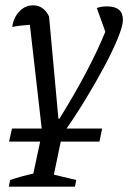

<svg xmlns="http://www.w3.org/2000/svg" viewBox="-20 -507 481 720"><path d="M13 193 18 168Q59 154 105 144L138 -11L92 -414Q57 -412 26 -406Q30 -440 52 -463.5Q74 -487 104 -487Q144 -487 164 -445L199 -62H203Q317 -246 375 -388L343 -477Q352 -480 360.5 -481.5Q369 -483 382 -483Q441 -483 441 -432Q441 -411 422.5 -365Q404 -319 371.5 -258Q339 -197 298 -130Q257 -63 213 -1L182 148L266 168L261 193ZM25 -25H363L353 24H14Z"/></svg>

Font: Piazzolla
Style: Italic
Weight: 400
Italic angle: -11.3°
Designer: Juan Pablo del Peral
Foundry: Huerta Tipografica
Version: Version 1.330